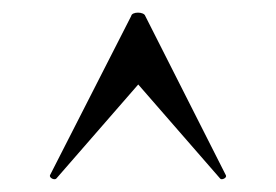

<svg xmlns="http://www.w3.org/2000/svg" viewBox="-20 -493 432 300"><path d="M333 -219 207 -468C205 -475 186 -475 185 -468L58 -219C57 -215 65 -211 68 -214L196 -361L324 -214C326 -211 335 -215 333 -219Z"/></svg>

Font: Cormorant SC Semi
Style: Regular
Weight: 600
Designer: Christian Thalmann (Catharsis Fonts)
Version: Version 1.000;PS 001.000;hotconv 1.0.70;makeotf.lib2.5.58329